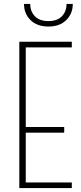

<svg xmlns="http://www.w3.org/2000/svg" viewBox="-20 -964 414 984"><path d="M79 -750H348V-721H112V-313H309V-284H112V-29H348V0H79ZM103 -944H135Q135 -905 159 -880.5Q183 -856 228 -856Q273 -856 297 -880.5Q321 -905 321 -944H353Q353 -894 319.5 -861Q286 -828 228 -828Q170 -828 136.5 -861Q103 -894 103 -944Z"/></svg>

Font: Poiret One
Style: Regular
Weight: 400
Designer: Denis Masharov (denis.masharov@gmail.com), Cyreal (Charset Expansion)
Foundry: Denis Masharov
Version: Version 1.101